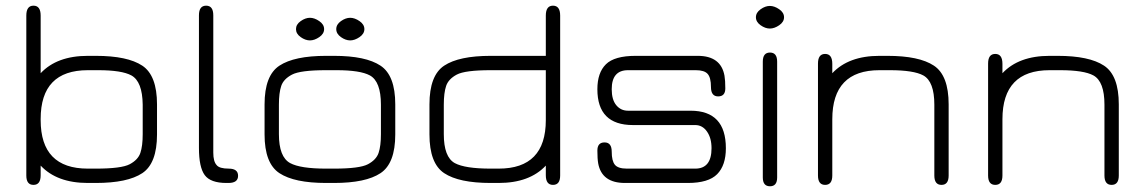

<svg xmlns="http://www.w3.org/2000/svg" viewBox="-20 -648 4050 680"><path d="M124 -388.7Q181.6 -450.2 291 -450.2H319.3Q431.6 -450.2 483.9 -415.5Q536.1 -380.9 536.1 -278.3V-171.9Q536.1 -69.3 483.9 -34.7Q431.6 0 319.3 0H291Q181.6 0 124 -61.5V-27.3Q124 6.8 98.6 6.8Q73.2 6.8 73.2 -26.4V-592.8Q73.2 -627.9 98.6 -627.9Q124 -627.9 124 -592.8ZM291 -399.4Q124 -399.4 124 -226.6V-222.7Q124 -50.8 291 -50.8H319.3Q410.2 -50.8 439.5 -66.4Q468.8 -82 477.1 -106.4Q485.4 -130.9 485.4 -172.9V-277.3Q484.4 -359.4 445.3 -380.9Q411.1 -399.4 328.1 -399.4Q324.2 -399.4 319.3 -399.4Z M789.1 0H782.2Q725.6 0 705.1 -27.8Q684.6 -55.7 684.6 -124V-593.8Q684.6 -627.9 710 -627.9Q735.4 -627.9 735.4 -593.8V-107.4Q735.4 -76.2 747.1 -63.5Q756.8 -50.8 790 -50.8Q823.2 -50.8 823.2 -25.4Q823.2 0 789.1 0Z M1028.3 -544.9Q1028.3 -561.5 1044.9 -573.2Q1061.5 -585 1077.6 -585Q1093.8 -585 1110.8 -573.2Q1127.9 -561.5 1127.9 -544.9Q1127.9 -528.3 1110.8 -516.6Q1093.8 -504.9 1077.6 -504.9Q1061.5 -504.9 1044.9 -516.6Q1028.3 -528.3 1028.3 -544.9ZM1170.9 -544.9Q1170.9 -561.5 1187.5 -573.2Q1204.1 -585 1220.2 -585Q1236.3 -585 1253.4 -573.2Q1270.5 -561.5 1270.5 -544.9Q1270.5 -528.3 1253.4 -516.6Q1236.3 -504.9 1220.2 -504.9Q1204.1 -504.9 1187.5 -516.6Q1170.9 -528.3 1170.9 -544.9ZM1163.1 0H1134.8Q1022.5 0 969.7 -34.7Q917 -69.3 917 -171.9V-278.3Q917 -380.9 969.7 -415.5Q1022.5 -450.2 1134.8 -450.2H1163.1Q1275.4 -450.2 1327.6 -415.5Q1379.9 -380.9 1379.9 -278.3V-171.9Q1379.9 -69.3 1327.6 -34.7Q1275.4 0 1163.1 0ZM1134.8 -50.8H1163.1Q1253.9 -50.8 1283.2 -66.4Q1312.5 -82 1320.8 -106.4Q1329.1 -130.9 1329.1 -172.9V-277.3Q1329.1 -359.4 1290 -380.9Q1255.9 -399.4 1171.9 -399.4Q1168 -399.4 1163.1 -399.4H1134.8Q1043.9 -399.4 1014.2 -383.8Q984.4 -368.2 976.1 -343.8Q967.8 -319.3 967.8 -277.3V-172.9Q967.8 -91.8 1007.8 -70.3Q1043.9 -50.8 1134.8 -50.8Z M1913.1 -450.2V-592.8Q1913.1 -627.9 1938.5 -627.9Q1963.9 -627.9 1963.9 -592.8V-26.4Q1963.9 6.8 1938.5 6.8Q1913.1 6.8 1913.1 -27.3V-61.5Q1855.5 0 1746.1 0H1717.8Q1605.5 0 1553.2 -34.7Q1501 -69.3 1501 -171.9V-278.3Q1501 -380.9 1553.2 -415.5Q1605.5 -450.2 1717.8 -450.2ZM1913.1 -399.4H1717.8Q1627 -399.4 1597.7 -383.8Q1568.4 -368.2 1560.1 -343.8Q1551.8 -319.3 1551.8 -277.3V-172.9Q1551.8 -91.8 1590.8 -70.3Q1627 -50.8 1717.8 -50.8H1746.1Q1913.1 -50.8 1913.1 -222.7Z M2425.8 -255.9Q2550.8 -255.9 2550.8 -123Q2550.8 -62.5 2520 -31.2Q2489.3 0 2416 0H2193.4Q2111.3 0 2098.6 -69.3Q2095.7 -85.9 2095.7 -114.7Q2095.7 -143.6 2121.1 -143.6Q2146.5 -143.6 2146.5 -110.8Q2146.5 -78.1 2157.7 -64.5Q2168.9 -50.8 2200.2 -50.8H2442.4Q2500 -50.8 2500 -123Q2500 -159.2 2483.9 -182.1Q2467.8 -205.1 2442.4 -205.1H2221.7Q2095.7 -205.1 2095.7 -332Q2095.7 -390.6 2126 -420.4Q2156.2 -450.2 2231.4 -450.2H2451.2Q2533.2 -450.2 2545.9 -379.9Q2548.8 -363.3 2548.8 -335Q2548.8 -306.6 2523.4 -306.6Q2498 -306.6 2498 -339.8Q2498 -373 2486.3 -386.2Q2474.6 -399.4 2444.3 -399.4H2204.1Q2146.5 -399.4 2146.5 -332Q2146.5 -294.9 2162.6 -275.4Q2178.7 -255.9 2204.1 -255.9Z M2732.4 -19.5Q2732.4 11.7 2707 11.7Q2681.6 11.7 2681.6 -19.5V-429.7Q2681.6 -461.9 2707 -461.9Q2732.4 -461.9 2732.4 -429.7ZM2657.2 -586.9Q2657.2 -603.5 2673.8 -615.2Q2690.4 -627 2706.5 -627Q2722.7 -627 2739.7 -615.2Q2756.8 -603.5 2756.8 -586.9Q2756.8 -570.3 2739.7 -558.6Q2722.7 -546.9 2706.5 -546.9Q2690.4 -546.9 2673.8 -558.6Q2657.2 -570.3 2657.2 -586.9Z M3094.7 -399.4Q2927.7 -399.4 2927.7 -225.6V-26.4Q2927.7 6.8 2902.3 6.8Q2877 6.8 2877 -26.4V-422.9Q2877 -457 2902.3 -457Q2927.7 -457 2927.7 -421.9V-388.7Q2985.4 -450.2 3094.7 -450.2H3123Q3235.4 -450.2 3287.6 -415.5Q3339.8 -380.9 3339.8 -278.3V-26.4Q3339.8 6.8 3314.5 6.8Q3289.1 6.8 3289.1 -26.4V-277.3Q3289.1 -359.4 3250 -380.9Q3215.8 -399.4 3131.8 -399.4Q3127.9 -399.4 3123 -399.4Z M3697.3 -399.4Q3530.3 -399.4 3530.3 -225.6V-26.4Q3530.3 6.8 3504.9 6.8Q3479.5 6.8 3479.5 -26.4V-422.9Q3479.5 -457 3504.9 -457Q3530.3 -457 3530.3 -421.9V-388.7Q3587.9 -450.2 3697.3 -450.2H3725.6Q3837.9 -450.2 3890.1 -415.5Q3942.4 -380.9 3942.4 -278.3V-26.4Q3942.4 6.8 3917 6.8Q3891.6 6.8 3891.6 -26.4V-277.3Q3891.6 -359.4 3852.5 -380.9Q3818.4 -399.4 3734.4 -399.4Q3730.5 -399.4 3725.6 -399.4Z"/></svg>

Font: Jura
Style: Book
Weight: 400
Version: Version 2.5